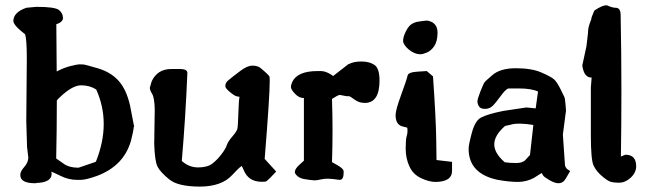

<svg xmlns="http://www.w3.org/2000/svg" viewBox="-20 -686 2449 724"><path d="M274.4 -53.7H276.4L339.4 -75.2Q340.8 -76.2 341.8 -76.7Q371.1 -150.4 371.1 -218.3Q371.1 -286.1 342.8 -348.6Q318.4 -364.3 285.6 -364.3Q252.9 -364.3 205.1 -318.8Q199.2 -313.5 194.3 -307.1Q194.3 -197.8 191.9 -88.4Q199.7 -83 220.5 -68.4Q241.2 -53.7 274.4 -53.7ZM117.2 -660.2Q187.5 -660.2 202.4 -648.2Q217.3 -636.2 217.3 -618.7V-613.8L216.3 -612.3Q213.4 -601.6 192.4 -594.7Q193.4 -504.9 193.8 -416.5Q220.7 -430.7 246.1 -437Q271.5 -443.4 279.3 -443.4Q287.1 -443.4 294.4 -442.9Q301.8 -442.4 349.6 -428.2Q397.5 -414.1 426.8 -381.8Q456.1 -349.6 470.2 -289.1L485.8 -208.5L484.4 -207Q482.9 -189.9 473.6 -154.3Q446.3 -60.1 345.2 -22.5Q303.7 -7.8 285.2 -7.8H269.5Q238.8 -7.8 209 -22.5Q179.2 -37.1 173.8 -38.6Q174.8 -32.2 174.8 -29.3Q172.9 2.4 117.2 3.9L116.2 4.9H111.3Q56.6 4.9 56.6 -25.9V-26.9Q56.6 -39.6 71.3 -56.2Q85.9 -72.8 86.9 -90.8L82 -131.8L79.1 -229L81.1 -464.8Q81.1 -540.5 74.2 -557.1Q30.3 -590.8 30.3 -607.4Q31.2 -640.1 79.6 -656.7L116.7 -660.2Z M962.9 -429.2Q995.6 -401.9 996.6 -396Q997.1 -391.6 997.1 -380.4Q997.1 -322.3 978 -86.9L1021.5 -39.1L999 -15.6Q985.4 -1.5 980.5 -1Q974.6 -0.5 967.3 -0.5Q916 -0.5 898.4 -45.9Q894.5 -55.7 891.1 -60.1Q877 -49.8 855.5 -25.9Q815.4 17.6 733.4 17.6Q651.4 17.6 618.2 -9.5Q585 -36.6 574.2 -57.4Q563.5 -78.1 561.5 -143.6L563.5 -273.4Q562.5 -317.4 553.7 -332Q544.9 -346.7 544.9 -354.5V-355L551.8 -378.9Q573.2 -425.8 626 -425.8H662.1Q686.5 -424.8 686.5 -411.1V-410.6Q679.7 -243.2 665.5 -79.1Q692.4 -54.7 727.1 -54.7Q761.7 -54.7 780.3 -68.8Q798.8 -83 814.7 -103.8Q830.6 -124.5 835 -138.2Q839.4 -151.9 856 -171.1Q872.6 -190.4 875 -200Q877.4 -209.5 878.9 -260.3Q880.4 -311 883.3 -320.8Q880.4 -321.8 873 -322.8Q865.7 -323.7 847.7 -338.4Q829.6 -353 829.6 -361.3Q829.6 -373.5 839.6 -382.1Q849.6 -390.6 854.5 -394.3Q859.4 -397.9 885.7 -418.2Q912.1 -438.5 931.9 -438.5Q951.7 -438.5 962.9 -429.2Z M1259.8 -7.8Q1230.5 -12.2 1215.6 -12.2Q1200.7 -12.2 1188 -9Q1175.3 -5.9 1166.3 -5.9Q1157.2 -5.9 1129.9 -10.3Q1102.1 -14.6 1091.8 -34.2V-37.1Q1091.8 -49.8 1110.4 -65.9L1126 -80.1V-316.4H1125Q1107.4 -316.4 1092.3 -332.5Q1077.1 -348.6 1077.1 -357.4Q1077.1 -366.2 1082 -377Q1101.6 -418 1176.8 -418H1190.4Q1206.5 -418 1226.1 -406.2L1236.3 -399.4L1293.9 -444.3H1295.4Q1313 -454.1 1343 -454.1Q1373 -454.1 1392.1 -441.2Q1411.1 -428.2 1411.1 -382.3Q1411.1 -297.9 1355.5 -297.9Q1334 -297.9 1317.4 -310.1Q1300.8 -322.3 1296.4 -323.2H1287.1L1261.2 -328.1Q1253.4 -327.1 1231.9 -313Q1233.9 -252.4 1233.9 -193.1Q1233.9 -133.8 1231.9 -74.7Q1237.8 -71.3 1252.4 -63Q1271.5 -52.2 1275.4 -43L1275.9 -36.1Q1275.9 -7.8 1261.2 -7.8Z M1605 -604.5Q1629.9 -593.8 1629.9 -562.5Q1629.9 -562 1629.9 -561.5Q1629.4 -529.3 1617.2 -511.7Q1605 -494.1 1589.4 -487.8Q1573.7 -481.4 1566.9 -481.4Q1542.5 -481.4 1521.2 -499.5Q1500 -517.6 1500 -532.2Q1500 -546.9 1510.3 -567.4Q1520.5 -587.9 1532.2 -595.2Q1543.9 -602.5 1556.2 -604.2Q1568.4 -606 1576.2 -607.2Q1584 -608.4 1589.6 -608.4Q1595.2 -608.4 1605 -604.5ZM1589.4 -418Q1601.1 -407.7 1612.8 -397.9Q1624 -236.3 1625 -156.7L1626 -82.5L1684.6 -75.7V-42Q1684.6 0 1621.1 0Q1598.6 0 1568.4 -13.9Q1538.1 -27.8 1523.9 -58.3Q1509.8 -88.9 1509.8 -125Q1509.8 -161.1 1513.2 -171.1Q1516.6 -181.2 1516.6 -191.4Q1516.6 -201.7 1515.6 -204.6Q1512.2 -205.1 1510.3 -206.1Q1501.5 -208 1495.1 -210Q1471.7 -217.8 1471.7 -252Q1471.7 -271 1492.7 -328.4Q1513.7 -385.7 1517.1 -401.4Q1520 -414.1 1556.6 -416Q1573.2 -417 1589.4 -418Z M1991.2 -214.8Q1960.9 -219.7 1941.4 -219.7Q1921.9 -219.7 1916.3 -218.3Q1910.6 -216.8 1884.3 -210.9Q1843.8 -175.3 1843.8 -141.8Q1843.8 -108.4 1883.3 -74.2Q1901.4 -71.3 1926 -71.3Q1950.7 -71.3 1961.2 -82.8Q1971.7 -94.2 1978.5 -101.6Q1984.9 -158.7 1991.2 -214.8ZM2114.3 -269.5V-269L2102.5 -178.7L2110.4 -63.5Q2111.3 -56.2 2118.2 -48.8L2129.9 -41L2115.2 -15.6Q2104.5 4.9 2085.9 4.9H2085Q2072.3 4.9 2051.8 -6.8Q2031.2 -18.6 2027.6 -24.9Q2023.9 -31.2 2022.5 -33.7L1994.1 -15.6Q1965.3 0 1932.9 0Q1900.4 0 1856.9 -7.8Q1747.1 -30.8 1747.1 -125Q1747.1 -140.6 1759.3 -185.5Q1771.5 -230.5 1793 -242.2Q1816.9 -255.4 1877 -267.6L1964.8 -280.8L2000 -277.3Q2004.4 -309.1 2008.8 -340.8Q1983.4 -352.5 1936.5 -352.5H1897Q1886.2 -349.1 1866.9 -322.5Q1847.7 -295.9 1836.4 -285.6Q1825.2 -275.4 1808.6 -275.4Q1792 -275.4 1786.1 -284.9Q1780.3 -294.4 1780.3 -303.5Q1780.3 -312.5 1791 -339.8Q1803.2 -370.1 1805.7 -373.8Q1808.1 -377.4 1811.3 -380.4Q1814.5 -383.3 1816.9 -385.5Q1819.3 -387.7 1825 -392.6Q1830.6 -397.5 1835 -401.4Q1865.2 -428.7 1925 -428.7Q1984.9 -428.7 2021.7 -412.6Q2058.6 -396.5 2069.3 -386.7Q2080.1 -377 2093.8 -349.6Q2107.4 -322.3 2108.9 -318.4Q2110.4 -314.5 2112.3 -293.9Q2114.3 -273.4 2114.3 -269.5Z M2301.8 -656.7Q2319.8 -656.7 2320.3 -630.9Q2323.2 -480 2323.2 -346.4Q2323.2 -212.9 2321.3 -95.7L2337.4 -102.5H2338.9Q2378.9 -102.5 2378.9 -59.1Q2378.9 -35.2 2358.4 -16.1Q2337.9 2.9 2314.5 2.9Q2291 2.9 2279.5 -1.7Q2268.1 -6.3 2248.3 -23.4Q2228.5 -40.5 2218.3 -61.8Q2208 -83 2208 -176.8V-355.5Q2210 -375 2210.9 -393.6H2209Q2182.6 -394 2175.8 -438V-439.5L2191.4 -511.7L2197.3 -562Q2197.3 -577.6 2202.1 -592.8Q2207 -607.9 2208.5 -610.4Q2210 -612.8 2210.4 -619.1Q2210.4 -619.6 2213.9 -628.4Q2219.7 -644.5 2222.2 -647Q2251.5 -666 2265.1 -666Q2268.6 -666 2271 -665Q2289.1 -656.7 2301.8 -656.7Z"/></svg>

Font: Drukaatie burti
Style: Demi
Weight: 600
Version: Version 0.14